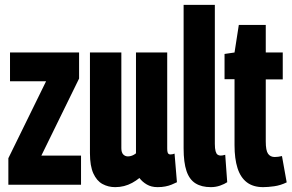

<svg xmlns="http://www.w3.org/2000/svg" viewBox="-20 -760 1200 790"><path d="M14.4 0V-109L169.6 -425.6H21.2V-544H305.4V-436.8L150.2 -119.8H313.4V0Z M453.8 10Q425.4 10 401.7 -2.9Q378.1 -15.7 364.1 -46.4Q350.1 -77 350.1 -129.5V-544H479.3V-150.5Q479.3 -132.4 487.1 -124.5Q494.9 -116.5 506.3 -116.5Q511.4 -116.5 517.4 -117.9Q523.4 -119.3 529.4 -122.5Q535.4 -125.7 539.5 -129.2V-544H668V-149.5Q668 -140.1 669.3 -134.5Q670.6 -128.8 673.7 -126.7Q676.8 -124.5 680.7 -124.5Q689.8 -124.5 698.2 -128L708 -10.2Q697.5 -5.1 685.9 -0.3Q674.3 4.5 660.1 7.2Q645.8 10 628.2 10Q602.6 10 584.1 -0.9Q565.5 -11.7 553.7 -27.6Q539.9 -16.4 523.8 -7.6Q507.7 1.2 490.2 5.6Q472.7 10 453.8 10Z M864 -740V-168.3Q864 -148.5 867 -138Q869.9 -127.4 875.3 -123.7Q880.7 -119.9 887.5 -119.9Q891.1 -119.9 895.9 -120.6Q900.6 -121.2 906.7 -123.1L914.9 -10.3Q903.8 -2.8 885.9 3.6Q867.9 10 847.6 10Q809.3 10 784.4 -5.6Q759.4 -21.1 747.4 -56.3Q735.5 -91.5 735.5 -149.4V-740Z M1062.8 10Q1021.6 10 995.6 -9.9Q969.6 -29.7 957.3 -68.3Q945 -106.8 945 -162.6V-434H903.9V-538L945 -544L962.6 -657.3H1073.5V-544H1143.4V-433.3H1073.5V-178Q1073.5 -140.7 1082.9 -127.4Q1092.3 -114 1110.4 -114Q1116.9 -114 1124.8 -115Q1132.7 -116 1140.2 -117.9L1159.6 -9.6Q1134 2.8 1108 6.4Q1081.9 10 1062.8 10Z"/></svg>

Font: Georama ExtraCondensed Thin
Style: Regular
Weight: 100
Width: 2
Designer: Jean-Baptiste Levee
Foundry: Production Type
Version: Version 1.001